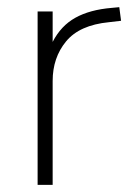

<svg xmlns="http://www.w3.org/2000/svg" viewBox="-20 -516 366 536"><path d="M318 -458 284 -454Q202 -446 164.5 -400.5Q127 -355 127 -290V0H85V-484H127V-399Q150 -444 190.5 -466.5Q231 -489 292 -494L313 -496Z"/></svg>

Font: wassup Sans
Style: Light
Weight: 200
Version: Version 2.001